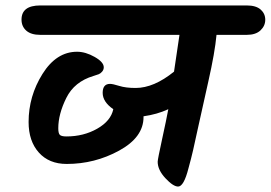

<svg xmlns="http://www.w3.org/2000/svg" viewBox="-20 -682 994 705"><path d="M128 -662H886Q920 -662 937 -647Q954 -632 954 -609.5Q954 -587 936.5 -570.5Q919 -554 886 -554H775Q769 -489 745 -383Q721 -277 708.5 -219Q696 -161 689 -130.5Q682 -100 672 -64Q655 3 634 3Q616 3 587.5 -27.5Q559 -58 559 -88Q559 -97 575 -170Q591 -243 598 -281Q557 -262 507 -255V-252Q507 -178 417.5 -129Q328 -80 225 -80Q160 -80 122.5 -122Q85 -164 85 -234Q85 -329 136 -410.5Q187 -492 263 -492Q294 -492 327.5 -473Q361 -454 361 -435Q361 -426 355 -419Q349 -412 342.5 -409.5Q336 -407 323 -403Q253 -382 223.5 -322.5Q194 -263 194 -211Q194 -192 200 -186.5Q206 -181 224 -181Q287 -181 337 -209.5Q387 -238 396 -281Q357 -308 357 -341Q357 -374 384 -374Q394 -374 418 -366.5Q442 -359 478 -359Q545 -359 619 -419L639 -554H128Q94 -554 76.5 -569.5Q59 -585 59 -610Q59 -662 128 -662Z"/></svg>

Font: Kalam
Style: Bold
Weight: 700
Version: Version 2.001;PS 1.0;hotconv 1.0.79;makeotf.lib2.5.61930; tt